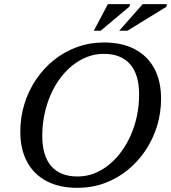

<svg xmlns="http://www.w3.org/2000/svg" viewBox="-20 -891 822 922"><path d="M183 -239Q183 -142.5 226.2 -93Q269.5 -43.5 352.5 -43.5Q394 -43.5 431.8 -58Q469.5 -72.5 502.5 -99.2Q535.5 -126 562.2 -162.2Q589 -198.5 608.2 -242.2Q627.5 -286 637.8 -335.5Q648 -385 648 -437Q648 -533.5 604.5 -583Q561 -632.5 478 -632.5Q437 -632.5 399.2 -618Q361.5 -603.5 328.2 -577Q295 -550.5 268.2 -514.2Q241.5 -478 222.5 -434Q203.5 -390 193.2 -340.8Q183 -291.5 183 -239ZM753.5 -417Q753.5 -348.5 734 -285.2Q714.5 -222 678.2 -168Q642 -114 592.2 -73.8Q542.5 -33.5 481.5 -11.2Q420.5 11 351 11Q265 11 203.8 -21.2Q142.5 -53.5 110 -114Q77.5 -174.5 77.5 -259Q77.5 -327.5 97 -391Q116.5 -454.5 152.5 -508.2Q188.5 -562 238.5 -602.2Q288.5 -642.5 349.5 -664.8Q410.5 -687 479.5 -687Q565.5 -687 626.8 -655Q688 -623 720.8 -562.5Q753.5 -502 753.5 -417ZM552.5 -743.5 665 -871H781.5L779 -858.5L592 -743.5ZM430.5 -743.5 498 -871H604.5L602.5 -860L463.5 -743.5Z"/></svg>

Font: Newsreader 16pt 16pt Medium
Style: Italic
Weight: 500
Italic angle: -17°
Version: Version 1.003